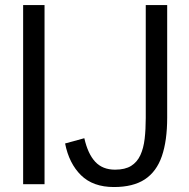

<svg xmlns="http://www.w3.org/2000/svg" viewBox="-20 -735 753 766"><path d="M72.3 0V-714.8H157.7V0ZM434.6 11.2Q351.1 11.2 303.2 -35.9Q255.4 -83 239.7 -162.6L316.4 -183.6Q330.6 -121.1 359.9 -89.6Q389.2 -58.1 439 -58.1Q479 -58.1 503.2 -73.2Q527.3 -88.4 540 -116Q552.7 -143.6 557.1 -181.2Q561.5 -218.8 561.5 -264.2V-714.8H647V-265.6Q647 -173.3 625.7 -111.8Q604.5 -50.3 557.9 -19.5Q511.2 11.2 434.6 11.2Z"/></svg>

Font: Pontano Sans
Style: Regular
Weight: 400
Designer: Vernon Adams
Foundry: Vernon Adams
Version: Version 2.001